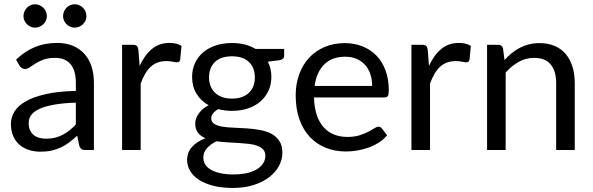

<svg xmlns="http://www.w3.org/2000/svg" viewBox="-20 -722 2852 924"><path d="M57.5 -435Q99.5 -475.5 148 -495.5Q196.5 -515.5 255.5 -515.5Q298 -515.5 331 -501.5Q364 -487.5 386.5 -462.5Q409 -437.5 420.5 -402Q432 -366.5 432 -324V0H392.5Q379.5 0 372.5 -4.2Q365.5 -8.5 361.5 -21L351.5 -69Q331.5 -50.5 312.5 -36.2Q293.5 -22 272.5 -12.2Q251.5 -2.5 227.8 2.8Q204 8 175 8Q145.5 8 119.5 -0.2Q93.5 -8.5 74.2 -25Q55 -41.5 43.8 -66.8Q32.5 -92 32.5 -126.5Q32.5 -156.5 49 -184.2Q65.5 -212 102.5 -233.5Q139.5 -255 199 -268.8Q258.5 -282.5 345 -284.5V-324Q345 -383 319.5 -413.2Q294 -443.5 245 -443.5Q212 -443.5 189.8 -435.2Q167.5 -427 151.2 -416.8Q135 -406.5 123.2 -398.2Q111.5 -390 100 -390Q91 -390 84.5 -394.8Q78 -399.5 73.5 -406.5ZM345 -228Q283.5 -226 240.2 -218.2Q197 -210.5 169.8 -198Q142.5 -185.5 130.2 -168.5Q118 -151.5 118 -130.5Q118 -110.5 124.5 -96Q131 -81.5 142.2 -72.2Q153.5 -63 168.8 -58.8Q184 -54.5 201.5 -54.5Q225 -54.5 244.5 -59.2Q264 -64 281.2 -73Q298.5 -82 314.2 -94.5Q330 -107 345 -123ZM391.5 -666.5Q396 -656 396 -644.5Q396 -633 391.5 -623Q387 -613 379.2 -605.5Q371.5 -598 361.2 -593.5Q351 -589 339.5 -589Q328 -589 317.8 -593.5Q307.5 -598 300 -605.5Q292.5 -613 288 -623Q283.5 -633 283.5 -644.5Q283.5 -656 288 -666.5Q292.5 -677 300 -684.8Q307.5 -692.5 317.8 -697Q328 -701.5 339.5 -701.5Q351 -701.5 361.2 -697Q371.5 -692.5 379.2 -684.8Q387 -677 391.5 -666.5ZM148.5 -589Q137.5 -589 127.5 -593.5Q117.5 -598 109.8 -605.5Q102 -613 97.5 -623Q93 -633 93 -644.5Q93 -656 97.5 -666.5Q102 -677 109.8 -684.8Q117.5 -692.5 127.5 -697Q137.5 -701.5 148.5 -701.5Q160 -701.5 170.2 -697Q180.5 -692.5 188.5 -684.8Q196.5 -677 201 -666.5Q205.5 -656 205.5 -644.5Q205.5 -633 201 -623Q196.5 -613 188.5 -605.5Q180.5 -598 170.2 -593.5Q160 -589 148.5 -589Z M652 -405Q676 -457 711 -486.2Q746 -515.5 796.5 -515.5Q812.5 -515.5 827.2 -512Q842 -508.5 853.5 -501L847 -434.5Q844 -422 832 -422Q825 -422 811.5 -425Q798 -428 781 -428Q757 -428 738.2 -421Q719.5 -414 704.8 -400.2Q690 -386.5 678.2 -366.2Q666.5 -346 657 -320V0H567.5V-506.5H618.5Q633 -506.5 638.5 -501Q644 -495.5 646 -482Z M1347.5 -486.5V-453.5Q1347.5 -437 1326.5 -432.5L1269 -425Q1286 -392 1286 -352Q1286 -315 1271.8 -284.8Q1257.5 -254.5 1232.5 -233Q1207.5 -211.5 1172.5 -200Q1137.5 -188.5 1096.5 -188.5Q1061 -188.5 1029.5 -197Q1013.5 -187 1005 -175.8Q996.5 -164.5 996.5 -153Q996.5 -135 1011.2 -125.8Q1026 -116.5 1050 -112.5Q1074 -108.5 1104.8 -107.5Q1135.5 -106.5 1167.8 -104.2Q1200 -102 1230.8 -96.5Q1261.5 -91 1285.5 -78.5Q1309.5 -66 1324.2 -44Q1339 -22 1339 13Q1339 45.5 1322.8 76Q1306.5 106.5 1276 130.2Q1245.5 154 1201.2 168.2Q1157 182.5 1101.5 182.5Q1046 182.5 1004.5 171.5Q963 160.5 935.5 142Q908 123.5 894.2 99.2Q880.5 75 880.5 48.5Q880.5 11 904 -15Q927.5 -41 968.5 -56.5Q946 -66.5 932.8 -83.2Q919.5 -100 919.5 -128.5Q919.5 -139.5 923.5 -151.2Q927.5 -163 935.8 -174.8Q944 -186.5 956 -197Q968 -207.5 984 -215.5Q946.5 -236.5 925.5 -271.2Q904.5 -306 904.5 -352Q904.5 -389 918.8 -419.2Q933 -449.5 958.5 -470.8Q984 -492 1019.2 -503.5Q1054.5 -515 1096.5 -515Q1129.5 -515 1158 -507.8Q1186.5 -500.5 1210 -486.5ZM1257 27.5Q1257 9 1246.5 -2.5Q1236 -14 1218.2 -20.5Q1200.5 -27 1177 -29.8Q1153.5 -32.5 1127.2 -34Q1101 -35.5 1074 -37Q1047 -38.5 1022 -42Q994 -29 976.2 -9.2Q958.5 10.5 958.5 37Q958.5 54 967.2 68.8Q976 83.5 994 94.2Q1012 105 1039.2 111.2Q1066.5 117.5 1103.5 117.5Q1139.5 117.5 1168 111Q1196.5 104.5 1216.2 92.5Q1236 80.5 1246.5 64Q1257 47.5 1257 27.5ZM1206.5 -349.5Q1206.5 -396 1178.2 -423.5Q1150 -451 1096.5 -451Q1042.5 -451 1014.2 -423.5Q986 -396 986 -349.5Q986 -327 993.2 -308.2Q1000.5 -289.5 1014.5 -276Q1028.5 -262.5 1049 -255Q1069.5 -247.5 1096.5 -247.5Q1123.5 -247.5 1144 -255Q1164.5 -262.5 1178.5 -276Q1192.5 -289.5 1199.5 -308.2Q1206.5 -327 1206.5 -349.5Z M1843 -71Q1826.5 -51 1803.5 -36.2Q1780.5 -21.5 1754.2 -12Q1728 -2.5 1700 2.2Q1672 7 1644.5 7Q1592 7 1547.8 -10.8Q1503.5 -28.5 1471.2 -62.8Q1439 -97 1421 -147.5Q1403 -198 1403 -263.5Q1403 -316.5 1419.2 -362.5Q1435.5 -408.5 1466 -442.2Q1496.5 -476 1540.5 -495.2Q1584.5 -514.5 1639.5 -514.5Q1685 -514.5 1723.8 -499.2Q1762.5 -484 1790.8 -455.2Q1819 -426.5 1835 -384.2Q1851 -342 1851 -288Q1851 -267 1846.5 -260Q1842 -253 1829.5 -253H1491Q1492.5 -205 1504.2 -169.5Q1516 -134 1537 -110.2Q1558 -86.5 1587 -74.8Q1616 -63 1652 -63Q1685.5 -63 1709.8 -70.8Q1734 -78.5 1751.5 -87.5Q1769 -96.5 1780.8 -104.2Q1792.5 -112 1801 -112Q1812 -112 1818 -103.5ZM1771 -308.5Q1771 -339.5 1762.2 -365.2Q1753.5 -391 1736.8 -409.8Q1720 -428.5 1696 -438.8Q1672 -449 1641.5 -449Q1577.5 -449 1540.2 -411.8Q1503 -374.5 1494 -308.5Z M2044.5 -405Q2068.5 -457 2103.5 -486.2Q2138.5 -515.5 2189 -515.5Q2205 -515.5 2219.8 -512Q2234.5 -508.5 2246 -501L2239.5 -434.5Q2236.5 -422 2224.5 -422Q2217.5 -422 2204 -425Q2190.5 -428 2173.5 -428Q2149.5 -428 2130.8 -421Q2112 -414 2097.2 -400.2Q2082.5 -386.5 2070.8 -366.2Q2059 -346 2049.5 -320V0H1960V-506.5H2011Q2025.5 -506.5 2031 -501Q2036.5 -495.5 2038.5 -482Z M2408 -433Q2424.5 -451.5 2443 -466.5Q2461.5 -481.5 2482.2 -492.2Q2503 -503 2526.2 -508.8Q2549.5 -514.5 2576.5 -514.5Q2618 -514.5 2649.8 -500.8Q2681.5 -487 2702.8 -461.8Q2724 -436.5 2735 -401Q2746 -365.5 2746 -322.5V0H2656.5V-322.5Q2656.5 -380 2630.2 -411.8Q2604 -443.5 2550.5 -443.5Q2511 -443.5 2476.8 -424.5Q2442.5 -405.5 2413.5 -373V0H2324V-506.5H2377.5Q2396.5 -506.5 2401 -488Z"/></svg>

Font: Lato
Style: Regular
Weight: 400
Designer: Lukasz Dziedzic with Adam Twardoch and Botio Nikoltchev
Foundry: tyPoland Lukasz Dziedzic
Version: Version 2.010; 2014-09-01; http://www.latofonts.com/; ttfaut